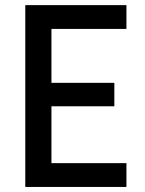

<svg xmlns="http://www.w3.org/2000/svg" viewBox="-20 -740 575 760"><path d="M80.1 0V-719.7H480.5V-625.5H183.6V-412.1H432.6V-319.3H183.6V-94.2H480.5V0Z"/></svg>

Font: Reddit Sans Medium
Style: Regular
Weight: 500
Designer: Stephen Hutchings
Foundry: Reddit
Version: Version 1.014